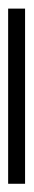

<svg xmlns="http://www.w3.org/2000/svg" viewBox="166 -118 80 455"><g transform="rotate(-90 205.5 110.0)"><path d="M413.1 129.9H-2V89.8H413.1Z"/></g></svg>

Font: Open Sans Hebrew Condensed Light
Style: Regular
Weight: 300
Width: 3
Foundry: Ascender Corporation, Yanek Iontef
Version: Version 2.001;PS 002.001;hotconv 1.0.70;makeotf.lib2.5.58329